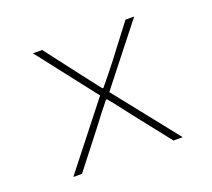

<svg xmlns="http://www.w3.org/2000/svg" viewBox="-89 -592 779 706"><g transform="rotate(-20 300.0 -239.0)"><path d="M86 0 281 -248 102 -478H138L236 -350Q251 -331 266.5 -310.5Q282 -290 298 -270H302Q319 -290 336 -311.5Q353 -333 368 -352L464 -478H498L317 -248L514 0H478L370 -137Q354 -157 336 -181Q318 -205 300 -226H296Q278 -204 261 -182Q244 -160 226 -136L120 0Z"/></g></svg>

Font: Source Code Pro ExtraLight
Style: Regular
Weight: 200
Monospace: yes
Designer: Paul D. Hunt, Teo Tuominen
Foundry: Adobe
Version: Version 1.026;hotconv 1.1.0;makeotfexe 2.6.0